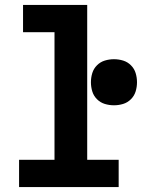

<svg xmlns="http://www.w3.org/2000/svg" viewBox="-20 -755 640 775"><path d="M57 0V-110H200V-625H73V-735H332V-110H459V0ZM440 -330Q421 -330 403 -335.5Q385 -341 371.5 -354.5Q358 -368 352.5 -386Q347 -404 347 -423Q347 -442 352.5 -460Q358 -478 371.5 -491.5Q385 -505 403 -510.5Q421 -516 440 -516Q459 -516 477 -510.5Q495 -505 508.5 -491.5Q522 -478 527.5 -460Q533 -442 533 -423Q533 -404 527.5 -386Q522 -368 508.5 -354.5Q495 -341 477 -335.5Q459 -330 440 -330Z"/></svg>

Font: Iosevka Curly Slab XBdEx
Style: Regular
Weight: 800
Width: 7
Monospace: yes
Designer: Belleve Invis
Foundry: Belleve Invis
Version: Version 11.0.0; ttfautohint (v1.8.3)